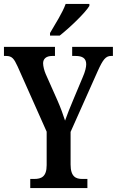

<svg xmlns="http://www.w3.org/2000/svg" viewBox="-21 -951 591 971"><path d="M232 -784V-771H281C333 -812 410 -886 431 -921V-931H311C295 -886 259 -831 232 -784ZM132 0H421V-46H395C363 -46 336 -57 336 -119V-284L473 -591C500 -651 514 -668 541 -668H550V-714H344V-668H361C395 -668 415 -657 415 -626C415 -612 410 -589 398 -562L351 -450C333 -407 318 -370 308 -341C298 -372 287 -403 270 -442L210 -577C203 -593 197 -616 197 -631C197 -652 211 -668 243 -668H257V-714H-1V-668H10C40 -668 50 -654 68 -615L215 -285V-116C215 -57 188 -46 152 -46H132Z"/></svg>

Font: Noto Serif Lao ExtraCondensed SemiBold
Style: Regular
Weight: 600
Width: 2
Designer: Monotype Design Team
Foundry: Monotype Imaging Inc.
Version: Version 2.003